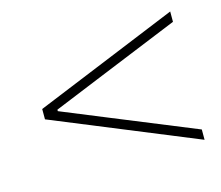

<svg xmlns="http://www.w3.org/2000/svg" viewBox="-62 -582 580 503"><g transform="rotate(-15 228.0 -330.0)"><path d="M436 -156 46 -316V-344L436 -504V-476L206 -382L84 -332V-328L206 -278L436 -184Z"/></g></svg>

Font: Source Sans 3 ExtraLight
Style: Italic
Weight: 250
Italic angle: -11°
Designer: Paul D. Hunt
Foundry: Adobe
Version: Version 3.046;hotconv 1.0.118;makeotfexe 2.5.65603